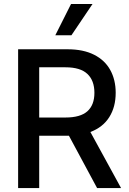

<svg xmlns="http://www.w3.org/2000/svg" viewBox="-20 -958 656 978"><path d="M72.3 -707H324.2Q404.3 -707 459.2 -679.2Q514.2 -651.4 541.7 -601.3Q569.3 -551.3 569.3 -485.4Q569.3 -413.1 536.6 -361.3Q503.9 -309.6 440.4 -285.6L596.7 0H474.6L331.1 -266.6H324.2H179.7V0H72.3ZM313.5 -359.4Q389.6 -359.4 425.3 -391.4Q460.9 -423.3 460.9 -485.4Q460.9 -547.9 425 -581.5Q389.2 -615.2 313.5 -615.2H179.7V-359.4ZM341.8 -937.5H451.2L343.8 -778.3H261.7Z"/></svg>

Font: Pretendard GOV Medium
Style: Regular
Weight: 500
Designer: Base glyphs from Inter by Rasmus Andersson; Hangeul glyphs from Noto Sans CJK(Source Han Sans) by Jang Soo-young and Kan
Foundry: Kil Hyung-jin
Version: Version 1.309